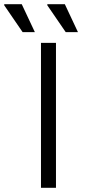

<svg xmlns="http://www.w3.org/2000/svg" viewBox="-77 -889 401 909"><path d="M117 0V-686H188V0ZM234 -737 147 -864V-869H230L292 -737ZM30 -737 -57 -864V-869H26L88 -737Z"/></svg>

Font: Archivo Expanded ExtraLight
Style: Regular
Weight: 250
Width: 7
Designer: Hector Gatti
Foundry: Omnibus-Type
Version: Version 2.001